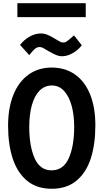

<svg xmlns="http://www.w3.org/2000/svg" viewBox="-20 -1153 640 1188"><path d="M30 -375Q30 -485 62.8 -566.2Q95.5 -647.5 156.5 -691.2Q217.5 -735 300 -735Q383 -735 444 -692.2Q505 -649.5 537.5 -569Q570 -488.5 570 -377Q570 -261 541.8 -173Q513.5 -85 453.2 -35Q393 15 300 15Q207.5 15 147.2 -35Q87 -85 58.5 -172.5Q30 -260 30 -375ZM439 -369Q439 -441 423.2 -498.8Q407.5 -556.5 376.5 -590.2Q345.5 -624 301 -624Q256 -624 224.5 -591.8Q193 -559.5 177 -501.8Q161 -444 161 -367Q161 -249.5 194.2 -174.2Q227.5 -99 299 -99Q371.5 -99 405.2 -173.5Q439 -248 439 -369ZM278 -838Q256 -851.5 245.5 -856.8Q235 -862 226 -862Q210 -862 197.2 -851.8Q184.5 -841.5 161 -812L104 -875Q129.5 -908 164.2 -927Q199 -946 232 -946Q253.5 -946 273.5 -937.8Q293.5 -929.5 319 -914L337.5 -903Q350.5 -895 356.8 -892.5Q363 -890 372 -890Q382.5 -890 391 -895.5Q399.5 -901 418 -917L438 -934L486 -873Q463 -842.5 429.2 -823.8Q395.5 -805 365 -805Q346 -805 326.5 -813Q307 -821 278 -838ZM87.5 -1133H510.5V-1047H87.5Z"/></svg>

Font: JuliaMono
Style: Bold
Weight: 700
Monospace: yes
Designer: cormullion
Foundry: corm
Version: Version 0.055; ttfautohint (v1.8.4)